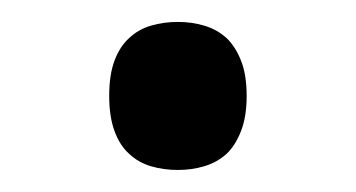

<svg xmlns="http://www.w3.org/2000/svg" viewBox="-20 -149 326 176"><path d="M80.1 -61Q80.1 -80.6 85 -93.5Q89.8 -106.4 98.6 -114.3Q106.9 -122.1 118.4 -125.5Q129.9 -128.9 143.1 -128.9Q155.8 -128.9 167.2 -125.5Q178.7 -122.1 187.5 -114.3Q195.8 -106.4 200.9 -93.5Q206.1 -80.6 206.1 -61Q206.1 -42 200.9 -28.8Q195.8 -15.6 187.5 -7.8Q178.7 0 167.2 3.4Q155.8 6.8 143.1 6.8Q129.9 6.8 118.4 3.4Q106.9 0 98.6 -7.8Q89.8 -15.6 85 -28.8Q80.1 -42 80.1 -61Z"/></svg>

Font: Sitara
Style: Italic
Weight: 400
Italic angle: -11°
Designer: Neelakash Kshetrimayum
Foundry: Neelakash Kshetrimayum
Version: Version 1.000;PS Version 1.000;PS 1.0;hotconv 1.;hotconv 1.0